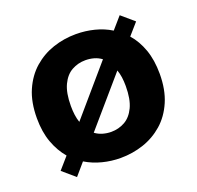

<svg xmlns="http://www.w3.org/2000/svg" viewBox="-101 -628 779 759"><g transform="rotate(-20 288.0 -248.0)"><path d="M287.8 12Q249 12 211.7 2.4Q174.4 -7.1 142.4 -26.4L99.2 23.8L46.6 -21.4L89.4 -70.4Q61.9 -102.4 45.7 -146.6Q29.5 -190.8 29.5 -248.4Q29.5 -316.2 50.9 -365.2Q72.3 -414.2 108.8 -446.2Q145.4 -478.1 191.4 -493.5Q237.5 -508.9 287.8 -508.9Q327.4 -508.9 364.9 -499.4Q402.4 -489.9 433.6 -470.6L476.4 -519.8L529.1 -474.6L486.7 -426.1Q514.3 -395.1 530.2 -350.7Q546.1 -306.2 546.1 -248.4Q546.1 -181.4 524.7 -132Q503.3 -82.6 466.8 -50.7Q430.2 -18.8 384.2 -3.4Q338.1 12 287.8 12ZM287.8 -97.7Q319.3 -97.7 345.5 -112.4Q371.7 -127 387.5 -160.2Q403.3 -193.4 403.3 -248.4Q403.3 -268.6 400.9 -285.9Q398.4 -303.1 393.1 -317.6L221.2 -118.3Q235.6 -107.6 252.8 -102.7Q270.1 -97.7 287.8 -97.7ZM172.3 -248.4Q172.3 -227.6 174.7 -210.5Q177 -193.3 182.3 -178.2L354.8 -378.8Q340.5 -389.4 323.4 -394.3Q306.3 -399.1 287.8 -399.1Q256.5 -399.1 230.2 -384.5Q203.9 -369.9 188.1 -336.7Q172.3 -303.5 172.3 -248.4Z"/></g></svg>

Font: Atkinson Hyperlegible Next
Style: Regular
Weight: 400
Designer: Elliott Scott, Megan Eiswerth, Linus Boman, Theodore Petrosky, Letters from Sweden
Foundry: Applied Design Works, Letters from Sweden
Version: Version 2.001